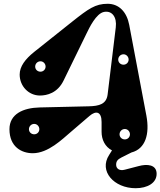

<svg xmlns="http://www.w3.org/2000/svg" viewBox="-20 -795 848 1015"><path d="M448 -233 190 -227C102 -225 30 -192 30 -112C30 -18 95 15 153 15C235 15 309 -59 355 -98L453 -182C488 -212 517 -205 517 -150V-98C517 -57 535 -19 572 0L557 24C501 110 583 200 697 200C760 200 808 172 808 124C808 74 757 71 713 83L640 102C611 110 594 96 594 76C594 58 601 48 623 37L675 11C749 -8 772 -86 754 -183L663 -664C650 -732 609 -775 549 -775C484 -775 448 -749 361 -680L160 -520C114 -483 84 -444 84 -401C84 -339 132 -290 191 -290C228 -290 284 -303 316 -369L437 -617C452 -648 488 -724 530 -732C572 -740 599 -705 592 -650L549 -296C543 -245 505 -234 448 -233ZM633 -453C617 -453 605 -465 605 -480C605 -495 617 -508 633 -508C648 -508 660 -495 660 -480C660 -465 648 -453 633 -453ZM161 -85C145 -85 133 -97 133 -112C133 -127 145 -140 161 -140C176 -140 188 -127 188 -112C188 -97 176 -85 161 -85ZM640 -58C624 -58 612 -70 612 -85C612 -100 624 -113 640 -113C655 -113 667 -100 667 -85C667 -70 655 -58 640 -58ZM194 -416C178 -416 166 -428 166 -443C166 -458 178 -471 194 -471C209 -471 221 -458 221 -443C221 -428 209 -416 194 -416Z"/></svg>

Font: Pilowlava Atome
Style: Regular
Weight: 500
Designer: Anton Moglia, Jérémy Landes, Maksym Kobuzan (Cyrillic), Velvetyne Type Foundry
Foundry: Anton Moglia, Jérémy Landes, Velvetyne Type Foundry
Version: Version 1.002;Glyphs 3.3 (3303)